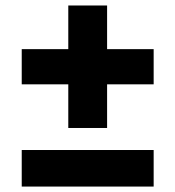

<svg xmlns="http://www.w3.org/2000/svg" viewBox="-20 -686 645 706"><path d="M231.1 -665.8H373.8V-215.4H231.1ZM59.9 -134.4H545V0H59.9ZM59.9 -505.3H545V-375.9H59.9Z"/></svg>

Font: iiserrat Thin
Style: Regular
Weight: 100
Designer: Akira Ohta
Foundry: Akira Ohta
Version: Version 1.200;Glyphs 3.3.1 (3343)